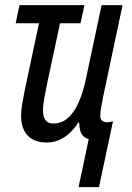

<svg xmlns="http://www.w3.org/2000/svg" viewBox="-20 -558 527 765"><path d="M293 187.5 333.5 -3.4Q320.8 -7.3 312.3 -15.4Q303.7 -23.4 299.8 -36.9Q295.9 -50.3 295.4 -69.8H291.5Q275.9 -44.4 256.1 -26.6Q236.3 -8.8 213.9 0.5Q191.4 9.8 165.5 9.8Q133.3 9.8 110.6 -2.4Q87.9 -14.6 75.9 -38.3Q64 -62 64 -95.7Q64 -117.7 68.8 -146Q73.7 -174.3 79.6 -203.1L135.3 -465.3H42.5L57.6 -537.6H316.4L300.8 -465.3H219.2L168.9 -230.5Q162.6 -200.2 157 -169.7Q151.4 -139.2 151.4 -116.7Q151.4 -92.8 161.1 -79.3Q170.9 -65.9 193.4 -65.9Q224.1 -65.9 248.8 -86.2Q273.4 -106.4 292.2 -147.5Q311 -188.5 323.7 -250L384.8 -537.6H468.3L391.1 -173.3Q386.7 -149.4 383.1 -130.4Q379.4 -111.3 379.4 -97.7Q379.4 -84 386.5 -77.4Q393.6 -70.8 406.2 -70.8Q411.6 -70.8 417.5 -71.8Q423.3 -72.8 430.2 -74.7L374.5 187.5Z"/></svg>

Font: Open Sans Condensed Medium
Style: Italic
Weight: 500
Width: 3
Italic angle: -12°
Designer: Monotype Design Team
Foundry: Monotype Imaging Inc.
Version: Version 3.000